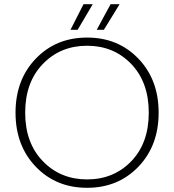

<svg xmlns="http://www.w3.org/2000/svg" viewBox="-20 -887 830 915"><path d="M639.5 -607.5Q736 -507 736 -350Q736 -193 639.5 -92.5Q543 8 395 8Q247 8 150.5 -92.5Q54 -193 54 -350Q54 -507 150.5 -607.5Q247 -708 395 -708Q543 -708 639.5 -607.5ZM100 -350Q100 -206 184 -119Q268 -32 395 -32Q522 -32 605.5 -118.5Q689 -205 689 -350Q689 -495 605.5 -582Q522 -669 395 -669Q268 -669 184 -582Q100 -495 100 -350ZM378 -867H422L350 -745H316ZM507 -867H550L475 -745H441Z"/></svg>

Font: Poppins ExtraLight
Style: Regular
Weight: 275
Designer: Ninad Kale (Devanagari), Jonny Pinhorn (Latin)
Foundry: Indian Type Foundry
Version: Version 3.200;PS 1.000;hotconv 16.6.54;makeotf.lib2.5.65590